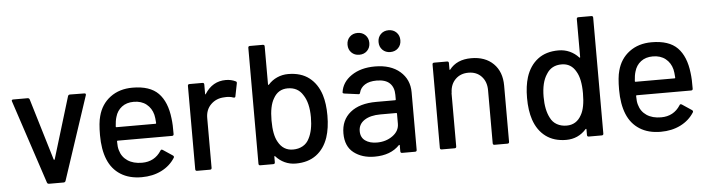

<svg xmlns="http://www.w3.org/2000/svg" viewBox="-46 -917 4129 1122"><g transform="rotate(-5 2018.5 -356.0)"><path d="M28 -502Q28 -509 37 -509H121Q130 -509 133 -501L242 -139Q243 -137 245 -137Q247 -137 248 -139L358 -501Q361 -509 370 -509L454 -508Q465 -508 462 -497L300 -8Q297 0 288 0H203Q194 0 191 -8L29 -498Z M953 -226Q953 -216 943 -216H624Q620 -216 620 -212Q620 -178 626 -160Q637 -120 670.5 -97.5Q704 -75 755 -75Q829 -75 868 -136Q872 -145 882 -139L939 -101Q946 -95 942 -88Q913 -42 862 -16.5Q811 9 746 9Q673 9 622.5 -23Q572 -55 548 -114Q524 -173 524 -257Q524 -330 535 -368Q553 -437 606.5 -477Q660 -517 737 -517Q839 -517 888.5 -466.5Q938 -416 949 -318Q954 -280 953 -226ZM629 -355Q622 -333 620 -299Q620 -295 624 -295H853Q857 -295 857 -299Q855 -332 851 -348Q841 -387 811.5 -410.5Q782 -434 737 -434Q695 -434 667 -412.5Q639 -391 629 -355Z M1342 -501Q1349 -498 1347 -489L1332 -414Q1331 -405 1320 -408Q1297 -417 1265 -414Q1219 -412 1188 -381.5Q1157 -351 1157 -302V-10Q1157 0 1147 0H1071Q1061 0 1061 -10V-499Q1061 -509 1071 -509H1147Q1157 -509 1157 -499V-444Q1157 -441 1158.5 -440.5Q1160 -440 1161 -443Q1206 -514 1284 -514Q1316 -514 1342 -501Z M1858 -256Q1858 -182 1840 -128Q1818 -63 1770 -27.5Q1722 8 1650 8Q1615 8 1585 -6Q1555 -20 1533 -45Q1531 -47 1529.5 -46Q1528 -45 1528 -43V-10Q1528 0 1518 0H1442Q1432 0 1432 -10V-690Q1432 -700 1442 -700H1518Q1528 -700 1528 -690V-467Q1528 -465 1529.5 -464Q1531 -463 1533 -465Q1555 -490 1585.5 -503.5Q1616 -517 1650 -517Q1725 -517 1773 -480Q1821 -443 1842 -377Q1858 -326 1858 -256ZM1761 -254Q1761 -339 1729 -386Q1700 -434 1640 -434Q1584 -434 1556 -383Q1530 -340 1530 -255Q1530 -170 1554 -129Q1583 -75 1641 -75Q1673 -75 1698 -89Q1723 -103 1736 -130Q1761 -177 1761 -254Z M2360 -348V-10Q2360 0 2350 0H2274Q2264 0 2264 -10V-45Q2264 -50 2259 -47Q2207 8 2112 8Q2039 8 1990.5 -29.5Q1942 -67 1942 -143Q1942 -221 1996.5 -265.5Q2051 -310 2149 -310H2260Q2264 -310 2264 -314V-341Q2264 -385 2239 -409.5Q2214 -434 2162 -434Q2119 -434 2093 -417.5Q2067 -401 2060 -373Q2058 -362 2049 -364L1967 -375Q1957 -377 1958 -383Q1966 -442 2021 -479.5Q2076 -517 2159 -517Q2252 -517 2306 -470Q2360 -423 2360 -348ZM2264 -172V-231Q2264 -235 2260 -235H2167Q2108 -235 2073 -212Q2038 -189 2038 -148Q2038 -111 2064.5 -92Q2091 -73 2133 -73Q2186 -73 2225 -101Q2264 -129 2264 -172ZM2193 -657Q2193 -685 2211 -703Q2229 -721 2257 -721Q2285 -721 2303 -703Q2321 -685 2321 -657Q2321 -629 2303 -611Q2285 -593 2257 -593Q2229 -593 2211 -611Q2193 -629 2193 -657ZM2011 -657Q2011 -685 2029 -703Q2047 -721 2075 -721Q2103 -721 2121 -703Q2139 -685 2139 -657Q2139 -629 2121 -611Q2103 -593 2075 -593Q2047 -593 2029 -611Q2011 -629 2011 -657Z M2902 -340V-10Q2902 0 2892 0H2816Q2806 0 2806 -10V-321Q2806 -371 2777 -402Q2748 -433 2700 -433Q2654 -433 2624.5 -404Q2595 -375 2593 -328Q2593 -322 2592 -322V-10Q2592 0 2582 0H2506Q2496 0 2496 -10V-499Q2496 -509 2506 -509H2582Q2592 -509 2592 -499V-462Q2592 -460 2593.5 -459Q2595 -458 2596 -460Q2639 -516 2724 -516Q2806 -516 2854 -468.5Q2902 -421 2902 -340Z M3369 -700H3445Q3455 -700 3455 -690V-10Q3455 0 3445 0H3369Q3359 0 3359 -10V-43Q3359 -45 3357.5 -46Q3356 -47 3354 -45Q3307 8 3236 8Q3165 8 3117 -27.5Q3069 -63 3047 -128Q3029 -182 3029 -256Q3029 -326 3045 -377Q3066 -443 3114 -480Q3162 -517 3236 -517Q3271 -517 3301 -503.5Q3331 -490 3354 -465Q3356 -463 3357.5 -464Q3359 -465 3359 -467V-690Q3359 -700 3369 -700ZM3357 -255Q3357 -340 3331 -383Q3303 -434 3247 -434Q3187 -434 3158 -386Q3126 -339 3126 -254Q3126 -177 3151 -130Q3164 -103 3189 -89Q3214 -75 3246 -75Q3304 -75 3333 -129Q3357 -170 3357 -255Z M3998 -226Q3998 -216 3988 -216H3669Q3665 -216 3665 -212Q3665 -178 3671 -160Q3682 -120 3715.5 -97.5Q3749 -75 3800 -75Q3874 -75 3913 -136Q3917 -145 3927 -139L3984 -101Q3991 -95 3987 -88Q3958 -42 3907 -16.5Q3856 9 3791 9Q3718 9 3667.5 -23Q3617 -55 3593 -114Q3569 -173 3569 -257Q3569 -330 3580 -368Q3598 -437 3651.5 -477Q3705 -517 3782 -517Q3884 -517 3933.5 -466.5Q3983 -416 3994 -318Q3999 -280 3998 -226ZM3674 -355Q3667 -333 3665 -299Q3665 -295 3669 -295H3898Q3902 -295 3902 -299Q3900 -332 3896 -348Q3886 -387 3856.5 -410.5Q3827 -434 3782 -434Q3740 -434 3712 -412.5Q3684 -391 3674 -355Z"/></g></svg>

Font: BarlowMedium
Style: Regular
Weight: 500
Designer: Jeremy Tribby
Foundry: Tribby Type
Version: Version 1.422